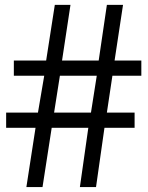

<svg xmlns="http://www.w3.org/2000/svg" viewBox="-20 -758 598 778"><path d="M525.4 -240.2H403.3L369.1 0H303.7L337.9 -240.2H189.5L152.3 0H86.9L124 -240.2H4.9V-301.8H133.8L159.2 -451.2H36.1V-512.7H167L202.1 -738.3H265.6L231.4 -512.7H379.9L413.1 -738.3H478.5L444.3 -512.7H552.7V-451.2H435.5L413.1 -301.8H525.4ZM222.7 -451.2 199.2 -301.8H348.6L372.1 -451.2Z"/></svg>

Font: BabelStone Tibetan Slim
Style: Regular
Weight: 400
Designer: Christopher J. Fynn
Foundry: BabelStone
Version: Version 10.011 October 1, 2023